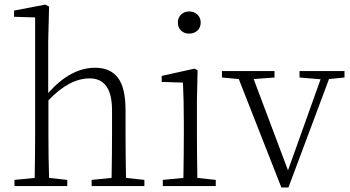

<svg xmlns="http://www.w3.org/2000/svg" viewBox="-20 -820 1541 846"><path d="M535.2 -36.1 616.2 -27.3V0H383.8V-27.3L471.7 -36.1Q473.6 -145.5 473.6 -225.6V-334Q473.6 -474.6 375 -474.6Q285.2 -474.6 193.4 -377.9V-225.6Q193.4 -118.2 196.3 -36.1L276.4 -27.3V0H43.9V-27.3L132.8 -36.1Q134.8 -145.5 134.8 -225.6V-743.2L42 -746.1V-773.4L179.7 -799.8L196.3 -791L192.4 -638.7V-410.2Q291 -521.5 399.4 -521.5Q465.8 -521.5 499.5 -477.5Q533.2 -433.6 533.2 -334V-225.6Q533.2 -143.6 535.2 -36.1Z M763.7 -720.7Q763.7 -742.2 777.8 -755.9Q792 -769.5 813.5 -769.5Q835 -769.5 849.6 -755.9Q864.3 -742.2 864.3 -720.7Q864.3 -698.2 849.6 -685.1Q835 -671.9 813.5 -671.9Q792 -671.9 777.8 -685.1Q763.7 -698.2 763.7 -720.7ZM849.6 -36.1 930.7 -27.3V0H697.3V-27.3L788.1 -36.1Q790 -145.5 790 -225.6V-281.2Q790 -378.9 786.1 -456.1L692.4 -459V-485.4L836.9 -517.6L850.6 -510.7L847.7 -377V-225.6Q847.7 -145.5 849.6 -36.1Z M1498 -506.8V-478.5L1429.7 -471.7L1251 5.9H1219.7L1032.2 -471.7L958 -478.5V-506.8H1189.5V-478.5L1097.7 -471.7L1249 -69.3L1392.6 -470.7L1299.8 -478.5V-506.8Z"/></svg>

Font: GenYoMin TW TTF ExtraLight
Style: Regular
Weight: 250
Version: Version 1.300